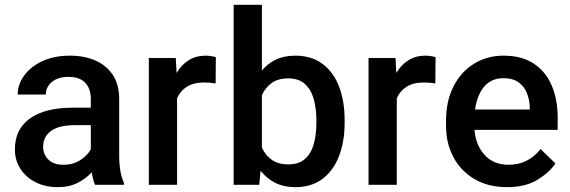

<svg xmlns="http://www.w3.org/2000/svg" viewBox="-20 -770 2374 800"><path d="M376 0Q367.2 -19.5 362.3 -52.2Q339.4 -26.9 304.2 -8.5Q269 9.8 220.7 9.8Q168.9 9.8 128.4 -10.7Q87.9 -31.2 64.9 -66.9Q42 -102.5 42 -147.5Q42 -231.4 104.7 -276.4Q167.5 -321.3 283.2 -321.3H358.4V-357.9Q358.4 -399.9 335.4 -424.8Q312.5 -449.7 265.1 -449.7Q222.2 -449.7 196.5 -428.7Q170.9 -407.7 170.9 -376H53.7Q53.7 -418 80.6 -455.1Q107.4 -492.2 156.2 -515.1Q205.1 -538.1 271.5 -538.1Q331.1 -538.1 377.2 -518.1Q423.3 -498 450 -457.8Q476.6 -417.5 476.6 -356.9V-122.1Q476.6 -50.3 496.6 -7.8V0ZM243.7 -83.5Q285.6 -83.5 315.7 -103.5Q345.7 -123.5 358.4 -148.4V-248.5H292Q226.1 -248.5 192.9 -224.6Q159.7 -200.7 159.7 -158.7Q159.7 -126.5 181.6 -105Q203.6 -83.5 243.7 -83.5Z M879.4 -531.7 878.4 -422.4Q855 -426.3 830.6 -426.3Q786.6 -426.3 758.8 -408.7Q731 -391.1 717.8 -360.4V0H600.1V-528.3H712.4L715.8 -465.8Q735.4 -499.5 765.9 -518.8Q796.4 -538.1 837.4 -538.1Q848.1 -538.1 860.6 -536.1Q873 -534.2 879.4 -531.7Z M1416 -269V-258.8Q1416 -180.7 1392.8 -120.1Q1369.6 -59.6 1324 -24.9Q1278.3 9.8 1210.9 9.8Q1162.6 9.8 1126.7 -8.3Q1090.8 -26.4 1065.9 -58.6L1060.1 0H953.6V-750H1071.3V-476.1Q1095.7 -505.9 1130.1 -522Q1164.6 -538.1 1210 -538.1Q1277.8 -538.1 1323.7 -503.9Q1369.6 -469.7 1392.8 -409.2Q1416 -348.6 1416 -269ZM1298.3 -258.8V-269Q1298.3 -316.4 1287.6 -356Q1276.9 -395.5 1251.2 -419.4Q1225.6 -443.4 1180.7 -443.4Q1138.2 -443.4 1111.8 -424.1Q1085.4 -404.8 1071.3 -373.5V-154.8Q1085.4 -123.5 1112.3 -104.2Q1139.2 -85 1181.6 -85Q1225.6 -85 1251.2 -108.2Q1276.9 -131.3 1287.6 -170.7Q1298.3 -210 1298.3 -258.8Z M1794.9 -531.7 1793.9 -422.4Q1770.5 -426.3 1746.1 -426.3Q1702.1 -426.3 1674.3 -408.7Q1646.5 -391.1 1633.3 -360.4V0H1515.6V-528.3H1627.9L1631.3 -465.8Q1650.9 -499.5 1681.4 -518.8Q1711.9 -538.1 1752.9 -538.1Q1763.7 -538.1 1776.1 -536.1Q1788.6 -534.2 1794.9 -531.7Z M2092.3 9.8Q2014.2 9.8 1957 -23.9Q1899.9 -57.6 1869.1 -115.5Q1838.4 -173.3 1838.4 -246.1V-265.6Q1838.4 -348.6 1869.6 -409.9Q1900.9 -471.2 1955.3 -504.6Q2009.8 -538.1 2078.1 -538.1Q2153.8 -538.1 2203.9 -505.1Q2253.9 -472.2 2278.8 -413.8Q2303.7 -355.5 2303.7 -279.3V-229H1957Q1961.9 -166 1999 -124.8Q2036.1 -83.5 2099.1 -83.5Q2141.6 -83.5 2174.8 -100.6Q2208 -117.7 2232.4 -148.9L2294.4 -88.9Q2269 -51.3 2219.2 -20.8Q2169.4 9.8 2092.3 9.8ZM2077.6 -444.3Q2027.8 -444.3 1997.8 -409.4Q1967.8 -374.5 1959.5 -313.5H2187.5V-322.8Q2186.5 -354.5 2175.3 -382.3Q2164.1 -410.2 2140.4 -427.2Q2116.7 -444.3 2077.6 -444.3Z"/></svg>

Font: Vazirmatn RD UI FD Medium
Style: Regular
Weight: 500
Designer: Saber Rastikerdar
Foundry: Saber Rastikerdar
Version: Version 33.003